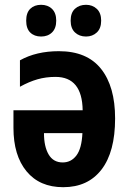

<svg xmlns="http://www.w3.org/2000/svg" viewBox="-20 -769 537 799"><path d="M225 -556Q342 -556 400.5 -482.5Q459 -409 459 -276Q459 -137 402.5 -63.5Q346 10 243 10Q145 10 90.5 -56Q36 -122 36 -237V-310H324Q322 -449 211 -449Q171 -449 136 -439Q101 -429 63 -408V-518Q131 -556 225 -556ZM163 -215Q163 -159 182.5 -126Q202 -93 241 -93Q276 -93 298 -122Q320 -151 323 -215ZM89 -683Q89 -716 106 -732.5Q123 -749 151 -749Q179 -749 196.5 -732Q214 -715 214 -683Q214 -651 196.5 -634Q179 -617 151 -617Q123 -617 106 -633.5Q89 -650 89 -683ZM274 -683Q274 -716 292 -732.5Q310 -749 338 -749Q365 -749 383 -732Q401 -715 401 -683Q401 -651 383 -634Q365 -617 338 -617Q310 -617 292 -634Q274 -651 274 -683Z"/></svg>

Font: Noto Sans Condensed
Style: Bold
Weight: 700
Width: 3
Designer: Monotype Design Team
Foundry: Monotype Imaging Inc.
Version: Version 2.013; ttfautohint (v1.8.4.7-5d5b)